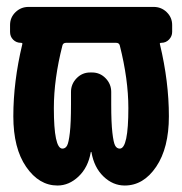

<svg xmlns="http://www.w3.org/2000/svg" viewBox="-20 -540 540 569"><path d="M335 -99.6Q360.4 -99.6 360.4 -219.7Q360.4 -304.7 335 -405.3Q333 -413.1 324.2 -413.1H175.8Q167 -413.1 165 -405.3Q139.6 -305.7 139.6 -219.7Q139.6 -99.6 165 -99.6Q173.8 -99.6 178.7 -108.4Q183.6 -117.2 187 -146.5Q190.4 -175.8 190.4 -230.5V-267.6Q190.4 -291 207 -308.1Q223.6 -325.2 247.1 -325.2H252.9Q276.4 -325.2 293 -308.1Q309.6 -291 309.6 -267.6V-230.5Q309.6 -176.8 313 -147Q316.4 -117.2 321.3 -108.4Q326.2 -99.6 335 -99.6ZM435.5 -519.5Q458 -519.5 474.1 -503.9Q490.2 -488.3 490.2 -465.8V-445.3Q490.2 -432.6 481 -422.9Q471.7 -413.1 458 -413.1Q452.1 -413.1 454.1 -408.2Q480.5 -297.9 480.5 -195.3Q480.5 -101.6 442.9 -45.9Q405.3 9.8 349.6 9.8Q314.5 9.8 286.6 -17.1Q258.8 -43.9 251 -88.9Q251 -89.8 250 -89.8Q249 -89.8 249 -88.9Q241.2 -43.9 212.9 -17.1Q184.6 9.8 150.4 9.8Q95.7 9.8 57.6 -45.4Q19.5 -100.6 19.5 -195.3Q19.5 -297.9 45.9 -408.2Q47.9 -413.1 42 -413.1Q28.3 -413.1 19 -422.4Q9.8 -431.6 9.8 -445.3V-465.8Q9.8 -488.3 25.9 -503.9Q42 -519.5 64.5 -519.5Z"/></svg>

Font: Rounded Mgen+ 2m bold
Style: Bold
Weight: 700
Designer: [Source Han Sans]
Ryoko NISHIZUKA  (kana & ideographs); Paul D. Hunt (Latin, Greek & Cyrillic); Wenlong ZHANG  (bopomofo
Version: Version 1.059.20150602